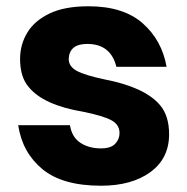

<svg xmlns="http://www.w3.org/2000/svg" viewBox="-20 -585 595 612"><path d="M302 7Q179 7 115 -46Q51 -99 38 -186H203Q209 -148 236 -130Q263 -112 302 -112Q333 -112 347 -126.5Q361 -141 361 -161Q361 -188 334.5 -202Q308 -216 244 -229Q119 -250 72 -307Q44 -339 44 -397Q44 -443 67 -481Q90 -519 138 -542Q186 -565 262 -565Q373 -565 434.5 -511Q496 -457 511 -372H351Q333 -445 258 -445Q201 -445 199 -397Q199 -373 225 -359Q251 -345 313 -332Q442 -307 490 -250Q519 -216 519 -157Q519 -80 459.5 -36.5Q400 7 302 7Z"/></svg>

Font: Ulagadi Sans
Style: Bold
Weight: 700
Designer: Ninad Kale (Devanagari), Jonny Pinhorn (Latin)
Foundry: Indian Type Foundry
Version: Version 3.01;March 29, 2020;FontCreator 12.0.0.2522 64-bit; 